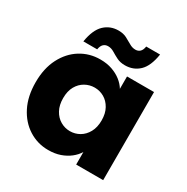

<svg xmlns="http://www.w3.org/2000/svg" viewBox="-172 -899 1023 1053"><g transform="rotate(30 339.5 -372.5)"><path d="M28 -280.1Q28 -368.3 60.9 -432.3Q93.8 -496.3 149.6 -531.1Q205.5 -565.8 273.8 -565.8Q316 -565.8 349.1 -554.1Q382.1 -542.5 406.8 -523.2Q431.4 -504 446.3 -479.5V-557.9H617.3V0H446.3V-79.4Q431.4 -54.8 406.3 -35.1Q381.2 -15.4 347.9 -3.7Q314.6 7.9 272.8 7.9Q205 7.9 149.2 -27.5Q93.3 -62.9 60.7 -127.4Q28 -191.9 28 -280.1ZM446.3 -279.2Q446.3 -323.4 429.1 -354Q412 -384.7 384.3 -400.7Q356.6 -416.6 324.2 -416.6Q292.2 -416.6 264.3 -400.9Q236.3 -385.2 219.2 -355Q202.1 -324.8 202.1 -280.1Q202.1 -235.9 219.2 -204.8Q236.3 -173.6 264.3 -157.4Q292.2 -141.2 324.2 -141.2Q356.6 -141.2 384.3 -157.2Q412 -173.2 429.1 -204.1Q446.3 -235 446.3 -279.2ZM142.7 -604.8Q155.5 -683.4 192 -718.2Q228.6 -753 281.1 -753Q311.2 -753 332.9 -741.7Q354.6 -730.5 373.2 -719.2Q391.9 -707.9 411.9 -707.9Q429.4 -707.9 440.6 -718.7Q451.9 -729.5 455.4 -752.6H543.2Q530.9 -674 494.6 -639.5Q458.3 -604.9 404.8 -604.9Q375.2 -604.9 353.2 -615.9Q331.3 -626.9 312.7 -638.4Q294 -649.9 274 -649.9Q257 -649.9 245.5 -639.2Q234 -628.4 230 -604.8Z"/></g></svg>

Font: Poppins Variable
Style: Regular
Weight: 100
Designer: Jonny Pinhorn
Foundry: Indian Type Foundry
Version: Version 6.000